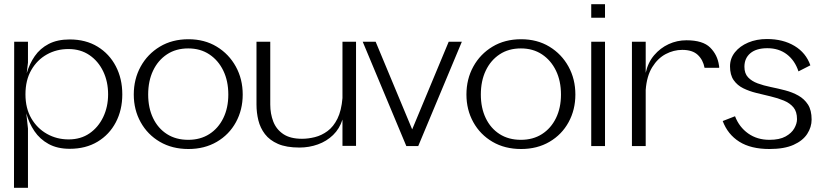

<svg xmlns="http://www.w3.org/2000/svg" viewBox="-20 -700 3929 920"><path d="M48 -500H114V-400L108 -349Q121 -394 146.5 -431Q172 -468 213.5 -489.5Q255 -511 314 -511Q391 -511 447.5 -476.5Q504 -442 535 -382.5Q566 -323 566 -248Q566 -173 535 -114Q504 -55 447.5 -21Q391 13 314 13Q255 13 213 -10Q171 -33 145 -71.5Q119 -110 106 -157L114 -84V200H47ZM308 -465Q251 -465 204.5 -439Q158 -413 130 -364.5Q102 -316 102 -248Q102 -181 130 -133Q158 -85 205 -58.5Q252 -32 309 -32Q367 -32 409 -61Q451 -90 474.5 -139Q498 -188 498 -248Q498 -309 474.5 -358Q451 -407 408.5 -436Q366 -465 308 -465Z M883 14Q805 14 746 -20.5Q687 -55 654 -114.5Q621 -174 621 -247Q621 -321 654 -381Q687 -441 746 -476.5Q805 -512 883 -512Q960 -512 1018.5 -476.5Q1077 -441 1110 -381Q1143 -321 1143 -247Q1143 -174 1110.5 -114.5Q1078 -55 1019 -20.5Q960 14 883 14ZM882 -30Q940 -30 983 -57.5Q1026 -85 1050 -134Q1074 -183 1074 -247Q1074 -312 1050 -361.5Q1026 -411 983 -439.5Q940 -468 882 -468Q823 -468 780 -439.5Q737 -411 713.5 -361.5Q690 -312 690 -247Q690 -183 713.5 -134Q737 -85 780 -57.5Q823 -30 882 -30Z M1415 7Q1352 7 1312 -10.5Q1272 -28 1249.5 -57.5Q1227 -87 1218 -123.5Q1209 -160 1209 -199V-500H1275V-199Q1275 -155 1289.5 -117.5Q1304 -80 1337.5 -57.5Q1371 -35 1427 -35Q1457 -35 1489 -43Q1521 -51 1549.5 -72Q1578 -93 1597 -131.5Q1616 -170 1621 -230V-500H1686V-1H1621V-127Q1607 -83 1576 -53Q1545 -23 1503 -8Q1461 7 1415 7Z M1927 0 1718 -500H1780L1955 -80L2130 -500H2193L1984 0Z M2477 14Q2399 14 2340 -20.5Q2281 -55 2248 -114.5Q2215 -174 2215 -247Q2215 -321 2248 -381Q2281 -441 2340 -476.5Q2399 -512 2477 -512Q2554 -512 2612.5 -476.5Q2671 -441 2704 -381Q2737 -321 2737 -247Q2737 -174 2704.5 -114.5Q2672 -55 2613 -20.5Q2554 14 2477 14ZM2476 -30Q2534 -30 2577 -57.5Q2620 -85 2644 -134Q2668 -183 2668 -247Q2668 -312 2644 -361.5Q2620 -411 2577 -439.5Q2534 -468 2476 -468Q2417 -468 2374 -439.5Q2331 -411 2307.5 -361.5Q2284 -312 2284 -247Q2284 -183 2307.5 -134Q2331 -85 2374 -57.5Q2417 -30 2476 -30Z M2813 0V-500H2879V0ZM2813 -615V-680H2879V-615Z M3008 0V-500H3074V-351Q3085 -401 3114.5 -435.5Q3144 -470 3184 -488.5Q3224 -507 3269 -507Q3348 -507 3383 -472Q3418 -437 3425 -387Q3426 -384 3426 -381Q3426 -378 3426 -375H3356Q3349 -413 3323.5 -437Q3298 -461 3249 -461Q3208 -461 3170 -441Q3132 -421 3105.5 -378.5Q3079 -336 3074 -269V0Z M3655 -513Q3732 -513 3787 -480Q3842 -447 3863 -387L3806 -358Q3789 -410 3750.5 -439.5Q3712 -469 3657 -469Q3604 -469 3575.5 -445Q3547 -421 3547 -380Q3547 -348 3564.5 -329.5Q3582 -311 3610.5 -300.5Q3639 -290 3673.5 -283Q3708 -276 3742.5 -267Q3777 -258 3805.5 -242Q3834 -226 3851.5 -199Q3869 -172 3869 -127Q3869 -91 3848 -58.5Q3827 -26 3782.5 -6Q3738 14 3667 14Q3578 14 3522.5 -21Q3467 -56 3443 -120L3502 -143Q3522 -91 3565 -60.5Q3608 -30 3667 -30Q3715 -30 3744 -46Q3773 -62 3786 -85Q3799 -108 3799 -129Q3799 -165 3782 -185.5Q3765 -206 3736 -218Q3707 -230 3673 -238Q3639 -246 3604.5 -254.5Q3570 -263 3541.5 -277Q3513 -291 3495.5 -316Q3478 -341 3478 -382Q3478 -420 3501.5 -449.5Q3525 -479 3565 -496Q3605 -513 3655 -513Z"/></svg>

Font: Panamera
Style: Regular
Weight: 400
Designer: Bastien Sozeau
Foundry: NBR — Bastien Sozeau
Version: Version 3.002; ttfautohint (v1.8.4.7-5d5b);gftools[0.9.33]